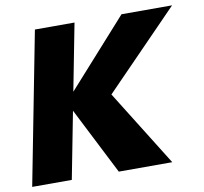

<svg xmlns="http://www.w3.org/2000/svg" viewBox="-88 -763 898 845"><g transform="rotate(-10 361.5 -340.0)"><path d="M121 -680H298L240 -381L508 -680H734L403 -340L615 0H376L224 -299L166 0H-11Z"/></g></svg>

Font: Teachers ExtraBold
Style: Italic
Weight: 800
Designer: Alfredo Marco Pradil & Chank Diesel
Version: Version 0.009